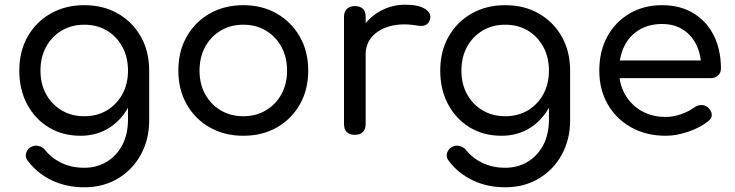

<svg xmlns="http://www.w3.org/2000/svg" viewBox="-20 -573 3124 816"><path d="M322 4Q246 4 187.5 -31.5Q129 -67 95.5 -129.5Q62 -192 62 -273Q62 -355 97.5 -417.5Q133 -480 195.5 -515.5Q258 -551 338 -551Q419 -551 481 -515.5Q543 -480 578.5 -417.5Q614 -355 614 -273L560 -265Q560 -186 529.5 -125.5Q499 -65 445.5 -30.5Q392 4 322 4ZM338 223Q264 223 202.5 194.5Q141 166 100 113Q87 98 90 81.5Q93 65 108 54Q124 43 142.5 47Q161 51 172 65Q200 100 242.5 120Q285 140 339 140Q390 140 432 115.5Q474 91 499 45Q524 -1 524 -67V-212L555 -290L614 -273V-61Q614 19 579 83.5Q544 148 481.5 185.5Q419 223 338 223ZM338 -79Q393 -79 434.5 -104Q476 -129 500 -172.5Q524 -216 524 -273Q524 -330 500 -374Q476 -418 434.5 -443Q393 -468 338 -468Q284 -468 242 -443Q200 -418 176 -374Q152 -330 152 -273Q152 -216 176 -172.5Q200 -129 242 -104Q284 -79 338 -79Z M1014 4Q934 4 871.5 -31.5Q809 -67 773.5 -129.5Q738 -192 738 -273Q738 -355 773.5 -417.5Q809 -480 871.5 -515.5Q934 -551 1014 -551Q1094 -551 1156 -515.5Q1218 -480 1254 -417.5Q1290 -355 1290 -273Q1290 -192 1254.5 -129.5Q1219 -67 1157 -31.5Q1095 4 1014 4ZM1014 -79Q1068 -79 1110 -104Q1152 -129 1176 -172.5Q1200 -216 1200 -273Q1200 -330 1176 -374Q1152 -418 1110 -443Q1068 -468 1014 -468Q960 -468 918 -443Q876 -418 852 -374Q828 -330 828 -273Q828 -216 852 -172.5Q876 -129 918 -104Q960 -79 1014 -79Z M1485 -340Q1486 -401 1515.5 -449Q1545 -497 1594.5 -525Q1644 -553 1703 -553Q1758 -553 1786 -535.5Q1814 -518 1808 -492Q1804 -478 1795.5 -471Q1787 -464 1775 -463Q1763 -462 1749 -465Q1687 -475 1638.5 -462Q1590 -449 1562 -418Q1534 -387 1534 -340ZM1488 0Q1466 0 1454 -11.5Q1442 -23 1442 -46V-501Q1442 -523 1454 -535Q1466 -547 1488 -547Q1511 -547 1522.5 -535.5Q1534 -524 1534 -501V-46Q1534 -24 1522.5 -12Q1511 0 1488 0Z M2111 4Q2035 4 1976.5 -31.5Q1918 -67 1884.5 -129.5Q1851 -192 1851 -273Q1851 -355 1886.5 -417.5Q1922 -480 1984.5 -515.5Q2047 -551 2127 -551Q2208 -551 2270 -515.5Q2332 -480 2367.5 -417.5Q2403 -355 2403 -273L2349 -265Q2349 -186 2318.5 -125.5Q2288 -65 2234.5 -30.5Q2181 4 2111 4ZM2127 223Q2053 223 1991.5 194.5Q1930 166 1889 113Q1876 98 1879 81.5Q1882 65 1897 54Q1913 43 1931.5 47Q1950 51 1961 65Q1989 100 2031.5 120Q2074 140 2128 140Q2179 140 2221 115.5Q2263 91 2288 45Q2313 -1 2313 -67V-212L2344 -290L2403 -273V-61Q2403 19 2368 83.5Q2333 148 2270.5 185.5Q2208 223 2127 223ZM2127 -79Q2182 -79 2223.5 -104Q2265 -129 2289 -172.5Q2313 -216 2313 -273Q2313 -330 2289 -374Q2265 -418 2223.5 -443Q2182 -468 2127 -468Q2073 -468 2031 -443Q1989 -418 1965 -374Q1941 -330 1941 -273Q1941 -216 1965 -172.5Q1989 -129 2031 -104Q2073 -79 2127 -79Z M2809 4Q2727 4 2663 -31.5Q2599 -67 2563 -129.5Q2527 -192 2527 -273Q2527 -355 2561 -417.5Q2595 -480 2655.5 -515.5Q2716 -551 2794 -551Q2871 -551 2927.5 -516.5Q2984 -482 3014 -421.5Q3044 -361 3044 -282Q3044 -264 3032 -252.5Q3020 -241 3001 -241H2591V-316H3002L2960 -287Q2960 -340 2940 -381.5Q2920 -423 2883 -447Q2846 -471 2794 -471Q2737 -471 2695.5 -445.5Q2654 -420 2632.5 -375Q2611 -330 2611 -273Q2611 -216 2636.5 -171.5Q2662 -127 2706.5 -101.5Q2751 -76 2809 -76Q2842 -76 2875.5 -88Q2909 -100 2930 -116Q2944 -126 2960 -126.5Q2976 -127 2988 -117Q3004 -103 3005 -86.5Q3006 -70 2990 -58Q2957 -31 2906 -13.5Q2855 4 2809 4Z"/></svg>

Font: Comfortaa SemiBold
Style: Regular
Weight: 600
Designer: Johan Aakerlund
Foundry: Johan Aakerlund
Version: Version 3.104; ttfautohint (v1.8.1.43-b0c9)